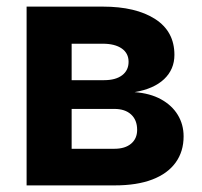

<svg xmlns="http://www.w3.org/2000/svg" viewBox="-20 -561 610 581"><path d="M60.5 0V-541H291Q391.1 -541 449.5 -503.4Q507.8 -465.8 507.8 -395Q507.8 -351.1 476.6 -321.5Q445.3 -292 387.2 -282.2Q434.1 -278.8 467.3 -260.5Q500.5 -242.2 518.1 -213.1Q535.6 -184.1 535.6 -148.4Q535.6 -102.5 511.5 -69.1Q487.3 -35.6 440.9 -17.8Q394.5 0 327.1 0ZM196.8 -110.8H326.2Q358.4 -110.8 376.7 -126.2Q395 -141.6 395 -168Q395 -197.8 376.7 -214.6Q358.4 -231.4 326.2 -231.4H196.8ZM196.8 -318.4H294.9Q330.1 -318.4 349.6 -333.3Q369.1 -348.1 369.1 -374Q369.1 -399.9 348.4 -414.3Q327.6 -428.7 291 -428.7H196.8Z"/></svg>

Font: Inter 17pt
Style: Bold
Weight: 700
Version: Version 4.001;git-66647c0bb